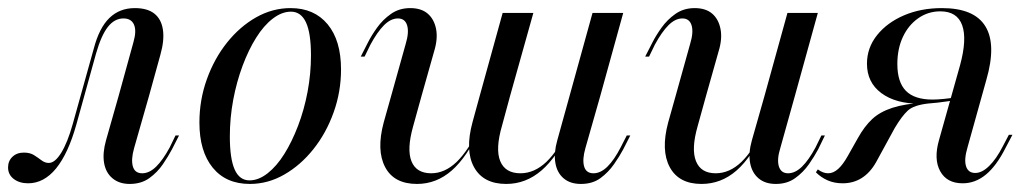

<svg xmlns="http://www.w3.org/2000/svg" viewBox="-54 -446 2565 479"><path d="M16.1 11.3Q-5.6 11.3 -19.8 0.4Q-33.9 -10.5 -33.9 -28.2Q-33.9 -44.4 -23 -54.8Q-12.1 -65.3 5.6 -65.3Q21 -65.3 31 -58.9Q41.1 -52.4 49.6 -46Q58.1 -39.5 67.7 -39.5Q83.1 -39.5 98.8 -64.9Q114.5 -90.3 127.4 -136.3L179.8 -324.2Q193.5 -376.6 219 -401.2Q244.4 -425.8 282.3 -425.8Q313.7 -425.8 331 -412.1Q348.4 -398.4 352.4 -372.2Q356.5 -346 346 -308.9L317.7 -206.5H241.9L279 -341.1Q287.1 -369.4 280.2 -384.7Q273.4 -400 254 -400Q231.5 -400 214.9 -378.6Q198.4 -357.3 185.5 -312.1L136.3 -134.7Q116.1 -62.9 85.9 -25.8Q55.6 11.3 16.1 11.3ZM280.6 -76.6Q272.6 -48.4 277.4 -31Q282.3 -13.7 300.8 -13.7Q318.5 -13.7 335.5 -30.2Q352.4 -46.8 369.4 -78.2L383.9 -108.1H392.7L375 -73.4Q366.1 -56.5 352.4 -36.3Q338.7 -16.1 318.5 -1.6Q298.4 12.9 269.4 12.9Q243.5 12.9 226.6 -1.2Q209.7 -15.3 205.6 -39.9Q201.6 -64.5 210.5 -96L241.9 -206.5H317.7Z M569.4 12.9Q509.7 12.9 476.6 -27.8Q443.5 -68.5 443.5 -140.3Q443.5 -196.8 462.1 -248.4Q480.6 -300 512.5 -339.9Q544.4 -379.8 585.1 -402.8Q625.8 -425.8 671 -425.8Q729.8 -425.8 763.3 -385.5Q796.8 -345.2 796.8 -272.6Q796.8 -216.9 778.2 -165.3Q759.7 -113.7 727.8 -73.8Q696 -33.9 655.2 -10.5Q614.5 12.9 569.4 12.9ZM568.5 4Q591.1 4 613.7 -13.7Q636.3 -31.5 655.2 -61.7Q674.2 -91.9 689.5 -131.9Q704.8 -171.8 713.3 -216.9Q721.8 -262.1 721.8 -307.3Q721.8 -363.7 709.3 -390.3Q696.8 -416.9 671.8 -416.9Q649.2 -416.9 626.6 -399.6Q604 -382.3 585.1 -352Q566.1 -321.8 551.2 -281.9Q536.3 -241.9 527.8 -196.8Q519.4 -151.6 519.4 -105.6Q519.4 -50 531.5 -23Q543.5 4 568.5 4Z M997.6 -206.5 976.6 -130.6Q960.5 -73.4 972.6 -43.5Q984.7 -13.7 1021.8 -13.7Q1055.6 -13.7 1085.1 -41.9Q1114.5 -70.2 1144.4 -131.5V-125.8Q1111.3 -54 1073 -20.6Q1034.7 12.9 986.3 12.9Q929 12.9 906.9 -29Q884.7 -71 903.2 -140.3L921.8 -206.5ZM1218.5 -206.5 1198.4 -132.3Q1181.5 -74.2 1194 -44Q1206.5 -13.7 1244.4 -13.7Q1279 -13.7 1308.9 -41.9Q1338.7 -70.2 1368.5 -131.5L1369.4 -125.8Q1336.3 -54.8 1297.2 -21Q1258.1 12.9 1208.9 12.9Q1151.6 12.9 1128.6 -29Q1105.6 -71 1125 -141.9L1142.7 -206.5ZM921.8 -206.5 958.1 -336.3Q966.9 -365.3 961.7 -382.7Q956.5 -400 938.7 -400Q921 -400 904 -383.1Q887.1 -366.1 870.2 -334.7L855.6 -304.8H846L863.7 -339.5Q872.6 -357.3 886.7 -377Q900.8 -396.8 921.4 -411.3Q941.9 -425.8 969.4 -425.8Q996.8 -425.8 1012.9 -412.1Q1029 -398.4 1033.9 -373.8Q1038.7 -349.2 1029 -317.7L997.6 -206.5ZM1142.7 -206.5 1200 -413.7H1276.6L1218.5 -206.5ZM1366.9 -206.5 1424.2 -413.7H1500.8L1443.5 -206.5ZM1406.5 -76.6Q1398.4 -48.4 1403.2 -31Q1408.1 -13.7 1426.6 -13.7Q1444.4 -13.7 1461.3 -30.2Q1478.2 -46.8 1494.4 -78.2L1509.7 -108.1H1518.5L1500.8 -73.4Q1491.9 -56.5 1477.8 -36.3Q1463.7 -16.1 1444 -1.6Q1424.2 12.9 1395.2 12.9Q1368.5 12.9 1352 -1.2Q1335.5 -15.3 1331.5 -39.9Q1327.4 -64.5 1336.3 -96L1366.9 -206.5H1443.5Z M1707.3 -206.5 1686.3 -130.6Q1670.2 -74.2 1682.3 -44Q1694.4 -13.7 1731.5 -13.7Q1766.1 -13.7 1795.6 -41.9Q1825 -70.2 1854.8 -131.5V-125.8Q1821.8 -54 1783.5 -20.6Q1745.2 12.9 1696 12.9Q1639.5 12.9 1616.9 -29Q1594.4 -71 1612.9 -140.3L1631.5 -206.5ZM1631.5 -206.5 1667.7 -336.3Q1676.6 -365.3 1671.4 -382.7Q1666.1 -400 1648.4 -400Q1630.6 -400 1613.7 -383.1Q1596.8 -366.1 1579.8 -334.7L1565.3 -304.8H1555.6L1573.4 -339.5Q1582.3 -357.3 1596.4 -377Q1610.5 -396.8 1631 -411.3Q1651.6 -425.8 1679 -425.8Q1706.5 -425.8 1722.6 -412.1Q1738.7 -398.4 1743.5 -373.8Q1748.4 -349.2 1738.7 -317.7L1707.3 -206.5ZM1853.2 -206.5 1910.5 -413.7H1986.3L1929 -206.5ZM1892.7 -76.6Q1883.9 -48.4 1889.1 -31Q1894.4 -13.7 1912.1 -13.7Q1929.8 -13.7 1946.8 -30.2Q1963.7 -46.8 1980.6 -78.2L1995.2 -108.1H2004L1987.1 -73.4Q1978.2 -56.5 1964.1 -36.3Q1950 -16.1 1929.8 -1.6Q1909.7 12.9 1881.5 12.9Q1854.8 12.9 1838.3 -1.2Q1821.8 -15.3 1817.3 -39.9Q1812.9 -64.5 1821.8 -96L1853.2 -206.5H1929Z M2347.6 11.3Q2308.1 11.3 2291.5 -19Q2275 -49.2 2288.7 -96.8L2341.1 -283.1Q2358.9 -348.4 2346.4 -383.1Q2333.9 -417.7 2291.9 -417.7Q2261.3 -417.7 2236.7 -400.4Q2212.1 -383.1 2198.4 -353.6Q2184.7 -324.2 2184.7 -286.3Q2184.7 -241.1 2206 -219.4Q2227.4 -197.6 2272.6 -197.6Q2283.9 -197.6 2300.4 -199.2Q2316.9 -200.8 2329 -203.2L2328.2 -196Q2308.1 -192.7 2284.7 -189.9Q2261.3 -187.1 2241.9 -187.1Q2180.6 -187.1 2144.8 -213.7Q2108.9 -240.3 2108.9 -287.1Q2108.9 -326.6 2133.9 -358.1Q2158.9 -389.5 2201.2 -407.7Q2243.5 -425.8 2296 -425.8Q2376.6 -425.8 2404.4 -380.2Q2432.3 -334.7 2406.5 -246L2359.7 -78.2Q2350.8 -48.4 2356 -31.5Q2361.3 -14.5 2379 -14.5Q2396 -14.5 2413.7 -31.9Q2431.5 -49.2 2447.6 -80.6L2462.9 -109.7H2471.8L2454 -75.8Q2431.5 -31.5 2405.2 -10.1Q2379 11.3 2347.6 11.3ZM2048.4 11.3Q2027.4 11.3 2010.9 4Q1994.4 -3.2 1981.5 -16.1L1986.3 -23.4Q1999.2 -13.7 2012.1 -13.7Q2025 -13.7 2037.1 -24.6Q2049.2 -35.5 2061.3 -57.3L2086.3 -101.6Q2102.4 -130.6 2121.8 -148.8Q2141.1 -166.9 2172.2 -177Q2203.2 -187.1 2253.2 -190.3L2262.9 -187.9Q2225.8 -183.9 2210.9 -170.2Q2196 -156.5 2178.2 -126.6L2131.5 -41.1Q2116.9 -15.3 2096 -2Q2075 11.3 2048.4 11.3Z"/></svg>

Font: Playfair 144pt SemiCondensed
Style: Italic
Weight: 400
Width: 4
Italic angle: -15.6°
Designer: Claus Eggers Sørensen
Foundry: Claus Eggers Sørensen
Version: Version 2.203